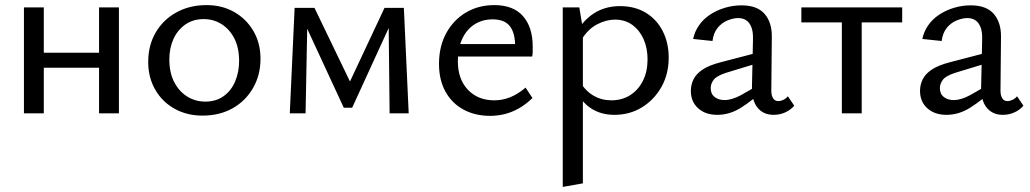

<svg xmlns="http://www.w3.org/2000/svg" viewBox="-20 -445 4043 754"><path d="M369 0V-416H447V0ZM74 0V-416H152V0ZM112 -179V-238H409V-179Z M775 9Q714 9 665.5 -18Q617 -45 589.5 -93Q562 -141 562 -202Q562 -267 591.5 -317.5Q621 -368 673 -396.5Q725 -425 791 -425Q852 -425 899.5 -398Q947 -371 975 -323.5Q1003 -276 1003 -214Q1003 -150 973.5 -99Q944 -48 893 -19.5Q842 9 775 9ZM786 -46Q829 -46 859 -68Q889 -90 904 -126.5Q919 -163 919 -206Q919 -257 900.5 -293.5Q882 -330 850.5 -350Q819 -370 780 -370Q738 -370 707.5 -348.5Q677 -327 661 -291.5Q645 -256 645 -211Q645 -160 664 -123Q683 -86 715 -66Q747 -46 786 -46Z M1118 0 1137 -414H1188L1180 0ZM1510 0 1506 -378 1533 -393 1363 -22H1330L1168 -372L1173 -414H1215L1364 -105H1345L1490 -414H1566L1585 0Z M1905 10Q1846 10 1800.5 -14.5Q1755 -39 1729.5 -85Q1704 -131 1704 -194Q1704 -263 1732.5 -315Q1761 -367 1810 -396Q1859 -425 1921 -425Q1996 -425 2034 -381.5Q2072 -338 2072 -262Q2072 -253 2072 -243Q2072 -233 2070 -223H2003V-263Q2003 -316 1982 -342.5Q1961 -369 1915 -369Q1874 -369 1843 -349Q1812 -329 1795 -292Q1778 -255 1778 -205Q1778 -134 1817.5 -92.5Q1857 -51 1921 -51Q1954 -51 1984.5 -63.5Q2015 -76 2044 -101L2071 -60Q2044 -34 2016 -18.5Q1988 -3 1960 3.5Q1932 10 1905 10ZM1746 -223 1755 -272H2060V-223Z M2393 6Q2339 6 2299.5 -20.5Q2260 -47 2240 -96L2260 -121Q2280 -87 2311.5 -69Q2343 -51 2381 -51Q2423 -51 2455 -71.5Q2487 -92 2505 -128Q2523 -164 2523 -212Q2523 -256 2507.5 -291Q2492 -326 2463.5 -347Q2435 -368 2395 -368Q2361 -368 2325 -349.5Q2289 -331 2262 -287L2233 -303Q2267 -363 2311.5 -392Q2356 -421 2415 -421Q2473 -421 2516 -395Q2559 -369 2582.5 -323Q2606 -277 2606 -219Q2606 -154 2577.5 -103.5Q2549 -53 2501 -23.5Q2453 6 2393 6ZM2190 289V-416H2255L2269 -331V275Z M3018 6Q2978 6 2955 -22Q2932 -50 2933 -104L2937 -289Q2938 -319 2931 -337.5Q2924 -356 2911 -365Q2898 -374 2879 -374Q2860 -374 2837.5 -365Q2815 -356 2798.5 -336Q2782 -316 2778 -284L2702 -292Q2708 -321 2725 -345.5Q2742 -370 2768.5 -387.5Q2795 -405 2827 -414.5Q2859 -424 2892 -424Q2954 -424 2983 -390Q3012 -356 3011 -299L3009 -89Q3009 -70 3016 -59Q3023 -48 3036 -48Q3046 -48 3056.5 -53Q3067 -58 3074 -67L3099 -30Q3086 -14 3064.5 -4Q3043 6 3018 6ZM2797 6Q2750 6 2721.5 -20Q2693 -46 2693 -88Q2693 -112 2703.5 -133.5Q2714 -155 2739.5 -172Q2765 -189 2812 -201L2977 -244L2982 -205L2831 -159Q2794 -147 2782.5 -131.5Q2771 -116 2771 -99Q2771 -76 2786.5 -64Q2802 -52 2825 -52Q2854 -52 2890 -71.5Q2926 -91 2971 -120L2980 -93Q2937 -52 2891.5 -23Q2846 6 2797 6Z M3286 0V-416H3364V0ZM3127 -357V-416H3523V-357Z M3918 6Q3878 6 3855 -22Q3832 -50 3833 -104L3837 -289Q3838 -319 3831 -337.5Q3824 -356 3811 -365Q3798 -374 3779 -374Q3760 -374 3737.5 -365Q3715 -356 3698.5 -336Q3682 -316 3678 -284L3602 -292Q3608 -321 3625 -345.5Q3642 -370 3668.5 -387.5Q3695 -405 3727 -414.5Q3759 -424 3792 -424Q3854 -424 3883 -390Q3912 -356 3911 -299L3909 -89Q3909 -70 3916 -59Q3923 -48 3936 -48Q3946 -48 3956.5 -53Q3967 -58 3974 -67L3999 -30Q3986 -14 3964.5 -4Q3943 6 3918 6ZM3697 6Q3650 6 3621.5 -20Q3593 -46 3593 -88Q3593 -112 3603.5 -133.5Q3614 -155 3639.5 -172Q3665 -189 3712 -201L3877 -244L3882 -205L3731 -159Q3694 -147 3682.5 -131.5Q3671 -116 3671 -99Q3671 -76 3686.5 -64Q3702 -52 3725 -52Q3754 -52 3790 -71.5Q3826 -91 3871 -120L3880 -93Q3837 -52 3791.5 -23Q3746 6 3697 6Z"/></svg>

Font: Ysabeau Office Medium
Style: Regular
Weight: 500
Designer: Christian Thalmann (Catharsis Fonts)
Version: Version 2.001;gftools[0.9.30]; featfreeze: tnum,lnum,ss02